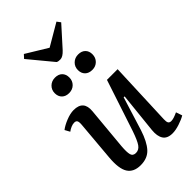

<svg xmlns="http://www.w3.org/2000/svg" viewBox="-295 -1086 1196 1196"><g transform="rotate(-45 303.0 -488.5)"><path d="M14 -477Q37 -495 74.5 -510Q112 -525 142 -525Q228 -525 220 -437L194 -155Q190 -105 196 -83Q202 -61 228 -61Q254 -61 271 -84.5Q288 -108 310 -172L422 -511H516L499 -87Q498 -65 503.5 -55.5Q509 -46 524 -46Q536 -46 551 -51Q566 -56 583 -64L597 -23Q574 -9 538.5 2.5Q503 14 476 14Q430 14 412 -14Q394 -42 399 -92L427 -360L419 -361L350 -139Q325 -62 290.5 -24Q256 14 195 14Q134 14 108 -26.5Q82 -67 90 -159L113 -424Q115 -449 109.5 -458Q104 -467 89 -467Q76 -467 60.5 -460.5Q45 -454 32 -444ZM337 -682Q337 -711 357 -730.5Q377 -750 407 -750Q437 -750 454 -733Q471 -716 471 -688Q471 -658 451.5 -638.5Q432 -619 402 -619Q372 -619 354.5 -636Q337 -653 337 -682ZM133 -682Q133 -711 153 -730.5Q173 -750 203 -750Q233 -750 250 -733Q267 -716 267 -687Q267 -658 247.5 -638.5Q228 -619 197 -619Q168 -619 150.5 -636Q133 -653 133 -682ZM149 -968 170 -991 311 -905 456 -990 474 -966 357 -836Q329 -806 307 -806Q297 -806 291 -807Q285 -808 279 -811Z"/></g></svg>

Font: Literata 36pt Medium
Style: Italic
Weight: 500
Italic angle: -2°
Designer: Latin by Veronika Burian and Jose Scaglione. Greek by Irene Vlachou. Cyrillic by Vera Evstafieva
Foundry: TypeTogether
Version: Version 3.002